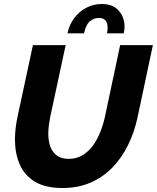

<svg xmlns="http://www.w3.org/2000/svg" viewBox="-20 -936 786 962"><path d="M293 6Q207 6 154.5 -26Q102 -58 78.5 -113Q55 -168 55 -236Q55 -263 58 -290.5Q61 -318 67 -347L145 -710H309L231 -347Q227 -325 224.5 -305Q222 -285 222 -266Q222 -230 232 -202Q242 -174 264.5 -157Q287 -140 324 -140Q362 -140 392 -157.5Q422 -175 444 -204.5Q466 -234 481 -271Q496 -308 505 -347L582 -710H746L669 -347Q653 -273 621.5 -209Q590 -145 543 -96.5Q496 -48 433.5 -21Q371 6 293 6ZM318 -769Q327 -812 352 -845.5Q377 -879 413 -897.5Q449 -916 490 -916Q545 -916 574.5 -883Q604 -850 604 -802Q604 -794 603 -786Q602 -778 600 -769H516Q518 -777 518.5 -784.5Q519 -792 519 -799Q519 -846 475 -846Q449 -846 429.5 -828.5Q410 -811 401 -769Z"/></svg>

Font: Raleway Thin ExtraBold
Style: Italic
Weight: 800
Italic angle: -12°
Version: Version 4.026